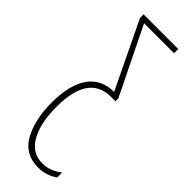

<svg xmlns="http://www.w3.org/2000/svg" viewBox="-257 -546 807 807"><g transform="rotate(45 146.0 -142.5)"><path d="M34 8Q34 -96 72.5 -152Q111 -208 188 -209L45 -506V-527H251V-502H73L220 -202V-185H194Q61 -185 61 6Q61 103 93 160Q125 217 187 217Q234 217 273 185V215Q234 242 187 242Q107 242 70.5 175.5Q34 109 34 8Z"/></g></svg>

Font: Noto Sans Display Thin Cond
Style: Regular
Weight: 250
Width: 3
Designer: Monotype Design team
Foundry: Monotype Imaging Inc.
Version: Version 1.000